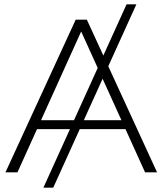

<svg xmlns="http://www.w3.org/2000/svg" viewBox="-20 -790 745 880"><path d="M5 0 327 -700H378L700 0H645L341 -670H363L60 0ZM123 -198 140 -239H559L576 -198ZM179 70 560 -770H605L224 70Z"/></svg>

Font: Montserrat Thin Light
Style: Regular
Weight: 300
Version: Version 9.000